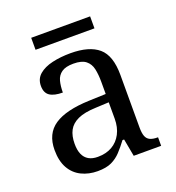

<svg xmlns="http://www.w3.org/2000/svg" viewBox="-126 -776 815 888"><g transform="rotate(-20 281.5 -332.5)"><path d="M205 10Q161 10 125.5 -7.5Q90 -25 70 -60.5Q50 -96 50 -150Q50 -230 106.5 -268Q163 -306 278 -310L361 -313V-373Q361 -409 355 -436.5Q349 -464 329 -480Q309 -496 268 -496Q230 -496 210 -482Q190 -468 183.5 -443.5Q177 -419 177 -387Q135 -387 113.5 -401.5Q92 -416 92 -450Q92 -485 116.5 -506Q141 -527 182 -536.5Q223 -546 272 -546Q364 -546 409.5 -507Q455 -468 455 -373V-114Q455 -86 461 -70.5Q467 -55 481 -48.5Q495 -42 517 -42H520V0H385L369 -86H361Q340 -58 320 -36.5Q300 -15 273.5 -2.5Q247 10 205 10ZM228 -52Q269 -52 298.5 -69Q328 -86 344.5 -117.5Q361 -149 361 -191V-272L297 -269Q240 -267 207.5 -252Q175 -237 161 -210.5Q147 -184 147 -145Q147 -114 156 -93.5Q165 -73 183 -62.5Q201 -52 228 -52ZM126 -616V-675H416V-616Z"/></g></svg>

Font: Noto Serif Kannada
Style: Regular
Weight: 400
Designer: Universal Thirst, Indian Type Foundry and the Monotype Design Team
Foundry: Monotype Imaging Inc.
Version: Version 2.003